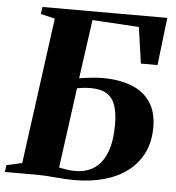

<svg xmlns="http://www.w3.org/2000/svg" viewBox="-61 -793 780 851"><g transform="rotate(5 329.0 -367.0)"><path d="M300.5 9Q283 9 261 7.8Q239 6.5 216.2 4.5Q193.5 2.5 172 1.2Q150.5 0 133 0H-8.5L-5 -30.5L64.5 -46L152.5 -696.5L89 -711.5L93.5 -743H649L624 -531H550L527 -692L319.5 -704.5L283 -442.5Q298.5 -445 316.2 -447.2Q334 -449.5 352.5 -451Q371 -452.5 387 -452.5Q461.5 -452.5 516 -431.2Q570.5 -410 600 -366Q629.5 -322 629.5 -254Q629.5 -190.5 606 -141.8Q582.5 -93 539 -59.2Q495.5 -25.5 435 -8.2Q374.5 9 300.5 9ZM300.5 -31.5Q351.5 -31.5 387 -56Q422.5 -80.5 441 -129.5Q459.5 -178.5 459.5 -251Q459.5 -302.5 448 -336.2Q436.5 -370 410 -386.8Q383.5 -403.5 338.5 -403.5Q320.5 -403.5 304 -401.5Q287.5 -399.5 277.5 -397.5L229 -40.5Q245.5 -37 263.5 -34.2Q281.5 -31.5 300.5 -31.5Z"/></g></svg>

Font: Merriweather 96pt ExtraBold
Style: Italic
Weight: 800
Italic angle: -7.8°
Version: Version 2.101